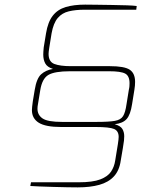

<svg xmlns="http://www.w3.org/2000/svg" viewBox="-20 -804 611 830"><path d="M316 6Q300 6 271 5.5Q242 5 209.5 4Q177 3 150 2Q123 1 111 0L114 -16H320Q381 -16 413.5 -28.5Q446 -41 460 -62Q474 -83 478 -110Q486 -158 489.5 -180.5Q493 -203 493 -212Q493 -238 473 -246.5Q453 -255 393 -255H244Q177 -255 147.5 -273.5Q118 -292 118 -328Q118 -334 119 -343Q120 -352 122 -367L130 -415Q138 -465 158 -483Q178 -501 209 -506Q184 -514 175.5 -530Q167 -546 167 -568Q167 -574 167.5 -581Q168 -588 169 -599L179 -660Q187 -709 208 -736Q229 -763 264 -773.5Q299 -784 348 -784Q365 -784 396.5 -783.5Q428 -783 463.5 -782.5Q499 -782 528.5 -781Q558 -780 571 -778L569 -762H345Q307 -762 277.5 -755Q248 -748 229.5 -726Q211 -704 203 -660Q196 -617 193 -598Q190 -579 190 -571Q190 -537 215 -527.5Q240 -518 286 -518H455Q518 -518 541 -502.5Q564 -487 564 -450Q564 -434 561 -416L551 -354Q544 -308 527.5 -289.5Q511 -271 476 -267Q501 -260 509 -246.5Q517 -233 517 -215Q517 -207 516 -196.5Q515 -186 511 -163L502 -110Q496 -67 472.5 -41.5Q449 -16 409.5 -5Q370 6 316 6ZM248 -277H397Q451 -277 476.5 -281.5Q502 -286 512 -302Q522 -318 527 -354L537 -416Q539 -424 539.5 -431Q540 -438 540 -444Q540 -476 521 -486Q502 -496 452 -496H283Q216 -496 189 -480Q162 -464 154 -414L144 -353Q143 -348 142.5 -343.5Q142 -339 142 -334Q142 -307 164 -292Q186 -277 248 -277Z"/></svg>

Font: Exo Thin Thin
Style: Italic
Weight: 250
Italic angle: -9°
Version: Version 2.000